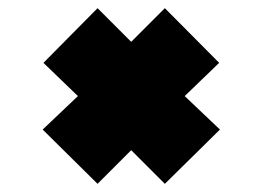

<svg xmlns="http://www.w3.org/2000/svg" viewBox="-20 -556 640 468"><path d="M217.8 -107.9 84 -240.2 169.9 -321.8 85.9 -402.8 217.8 -536.1 299.8 -454.1 381.8 -536.1 514.2 -402.8 430.2 -321.8 516.1 -240.2 381.8 -107.9 299.8 -189.9Z"/></svg>

Font: Apfel Grotezk Satt
Style: Regular
Weight: 900
Designer: Luigi Gorlero
Foundry: © 2023, Luigi Gorlero & Collletttivo
Version: Version 2.000;Glyphs 3.2 (3217)